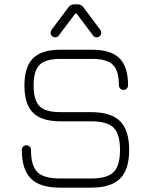

<svg xmlns="http://www.w3.org/2000/svg" viewBox="-20 -861 692 880"><path d="M233 -690Q224 -690 218 -696Q212 -702 212 -711Q212 -716 216 -724L294 -828Q304 -841 319 -841H337Q352 -841 362 -828L440 -724Q444 -716 444 -711Q444 -702 438 -696Q432 -690 423 -690Q412 -690 406 -699L331 -799H325L250 -699Q244 -690 233 -690ZM254 -1Q163 -1 121.5 -42.5Q80 -84 80 -174Q80 -183 86 -189Q92 -195 101 -195Q110 -195 116 -189Q122 -183 122 -174Q122 -101 151.5 -72Q181 -43 254 -43H398Q471 -43 500.5 -72Q530 -101 530 -174Q530 -247 500.5 -276Q471 -305 398 -305H257Q171 -305 131.5 -344Q92 -383 92 -469Q92 -554 131 -593.5Q170 -633 256 -633H403Q488 -633 527.5 -594Q567 -555 567 -470Q567 -461 561 -455Q555 -449 546 -449Q537 -449 531 -455Q525 -461 525 -470Q525 -537 497.5 -564Q470 -591 403 -591H256Q188 -591 161 -563.5Q134 -536 134 -469Q134 -401 161.5 -374Q189 -347 257 -347H398Q489 -347 530.5 -305.5Q572 -264 572 -174Q572 -84 530.5 -42.5Q489 -1 398 -1Z"/></svg>

Font: Jura Light
Style: Regular
Weight: 300
Designer: Daniel Johnson, Alexei Vanyashin
Foundry: Daniel Johnson
Version: Version 5.103